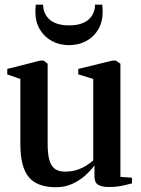

<svg xmlns="http://www.w3.org/2000/svg" viewBox="-20 -776 592 806"><path d="M435.5 9Q408 9 392.2 -0.2Q376.5 -9.5 376.5 -35.5V-81.5Q360.5 -59.5 336.5 -38.2Q312.5 -17 282 -3.5Q251.5 10 215.5 10Q136 10 100.8 -32.5Q65.5 -75 65.5 -170V-444.5L10.5 -463.5V-486.5L148 -521.5H163L180 -508.5V-172.5Q180 -134 186.2 -108Q192.5 -82 208.2 -68.8Q224 -55.5 253 -55.5Q280 -55.5 302 -62.5Q324 -69.5 341.2 -80.2Q358.5 -91 371.5 -103V-444.5L308.5 -464V-486.5L451 -521.5H466.5L485.5 -508.5V-33.5L534 -30V-6Q517 -1.5 492.5 3.8Q468 9 435.5 9ZM270 -586.5Q229.5 -586.5 197.8 -603.8Q166 -621 147.2 -652.5Q128.5 -684 128.5 -726Q128.5 -735 129 -742Q129.5 -749 130.5 -756.5H161Q161 -751.5 161.5 -746Q162 -740.5 163.5 -735Q168.5 -715 181.8 -700.2Q195 -685.5 217 -677.5Q239 -669.5 270 -669.5Q301.5 -669.5 323.2 -677.5Q345 -685.5 358.2 -700.2Q371.5 -715 376.5 -735Q378 -740.5 378.5 -746Q379 -751.5 378.5 -756.5H409Q410 -749 410.5 -742Q411 -735 411 -726Q411 -684 392.5 -652.5Q374 -621 342 -603.8Q310 -586.5 270 -586.5Z"/></svg>

Font: Merriweather 120pt SemiBold
Style: Regular
Weight: 600
Version: Version 2.100